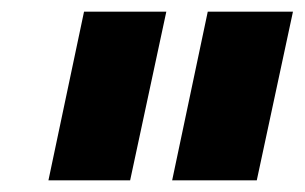

<svg xmlns="http://www.w3.org/2000/svg" viewBox="-20 -710 522 329"><path d="M124 -690H265L203 -401H63ZM336 -690H482L420 -401H275Z"/></svg>

Font: Decalotype Black Italic
Style: Regular
Weight: 900
Italic angle: -12°
Designer: Alfredo Marco Pradil
Foundry: Alfredo Marco Pradil
Version: Version 1.0